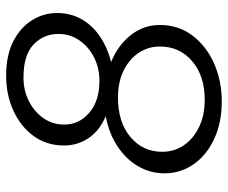

<svg xmlns="http://www.w3.org/2000/svg" viewBox="-80 -672 761 642"><g transform="rotate(-90 301.0 -350.5)"><path d="M283 10Q212 10 157.5 -15.5Q103 -41 73 -84.5Q43 -128 43 -181Q43 -229 66.5 -269.5Q90 -310 133 -338.5Q176 -367 234 -378Q186 -398 161 -435Q136 -472 136 -517Q136 -576 168 -619.5Q200 -663 253 -687Q306 -711 369 -711Q437 -711 483.5 -687.5Q530 -664 554.5 -625Q579 -586 579 -541Q579 -497 559.5 -461Q540 -425 503 -399Q466 -373 415 -360Q470 -338 504.5 -295Q539 -252 539 -197Q539 -135 504 -88.5Q469 -42 411 -16Q353 10 283 10ZM352 -399Q395 -399 430.5 -417Q466 -435 487.5 -466Q509 -497 509 -536Q509 -586 473.5 -619.5Q438 -653 363 -653Q320 -653 284.5 -635Q249 -617 227.5 -586.5Q206 -556 206 -516Q206 -467 245.5 -433Q285 -399 352 -399ZM289 -47Q369 -47 418 -89Q467 -131 467 -197Q467 -236 446 -267.5Q425 -299 387 -318Q349 -337 296 -337Q214 -337 164.5 -295.5Q115 -254 115 -189Q115 -150 136 -118Q157 -86 196.5 -66.5Q236 -47 289 -47Z"/></g></svg>

Font: Red Hat Text VF
Style: Italic
Weight: 400
Italic angle: -12°
Designer: Pentagram, MCKL
Foundry: Pentagram, MCKL
Version: Version 1.023